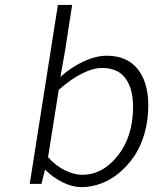

<svg xmlns="http://www.w3.org/2000/svg" viewBox="-20 -749 640 782"><path d="M311 13.2Q275.9 13.2 235.8 -6.1Q195.8 -25.4 165 -57.1H163.1L148.9 0H101.1L215.8 -729H273.9L245.1 -543L226.1 -436Q270.5 -475.6 320.6 -498.8Q370.6 -522 415 -522Q497.1 -522 540.5 -468Q584 -414.1 584 -319.8Q584 -259.3 568.6 -205.6Q553.2 -151.9 526.4 -112.5Q499.5 -73.2 464.8 -44.4Q430.2 -15.6 390.6 -1.2Q351.1 13.2 311 13.2ZM314 -37.1Q398.9 -37.1 460.4 -115.7Q522 -194.3 522 -314Q522 -387.2 491.2 -429.7Q460.4 -472.2 396 -472.2Q359.9 -472.2 314 -449.5Q268.1 -426.8 219.2 -382.8L175.8 -108.9Q207.5 -73.2 244.9 -55.2Q282.2 -37.1 314 -37.1Z"/></svg>

Font: Office Code Pro D Light Italic
Style: Regular
Weight: 300
Italic angle: -9°
Designer: Nathan Rutzky & Paul D. Hunt
Foundry: Adobe Systems Incorporated
Version: Version 1.004;PS 001.004;hotconv 1.0.70;makeotf.lib2.5.58329